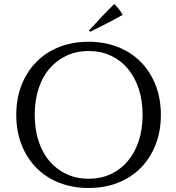

<svg xmlns="http://www.w3.org/2000/svg" viewBox="-20 -922 878 956"><path d="M423 -770Q455 -805 486 -838Q517 -871 549 -902Q561 -890 572 -876.5Q583 -863 591 -848Q550 -825 510 -804.5Q470 -784 429 -764ZM421 -714Q501 -714 567 -688Q633 -662 680.5 -614Q728 -566 754.5 -499Q781 -432 781 -350Q781 -268 754.5 -201Q728 -134 680.5 -86Q633 -38 567 -12Q501 14 421 14Q341 14 275 -12Q209 -38 161.5 -86Q114 -134 87.5 -201Q61 -268 61 -350Q61 -432 87.5 -499Q114 -566 161.5 -614Q209 -662 275 -688Q341 -714 421 -714ZM421 -32Q482 -32 531.5 -55Q581 -78 616 -119.5Q651 -161 670.5 -219.5Q690 -278 690 -350Q690 -422 670.5 -480.5Q651 -539 616 -580.5Q581 -622 531.5 -645Q482 -668 421 -668Q361 -668 311.5 -645Q262 -622 226.5 -580.5Q191 -539 172 -480.5Q153 -422 153 -350Q153 -278 172 -219.5Q191 -161 226.5 -119.5Q262 -78 311.5 -55Q361 -32 421 -32Z"/></svg>

Font: Constantine
Style: Regular
Weight: 400
Designer: Dukom Design
Version: Version 1.001;PS 001.001;hotconv 1.0.56;makeotf.lib2.0.21325